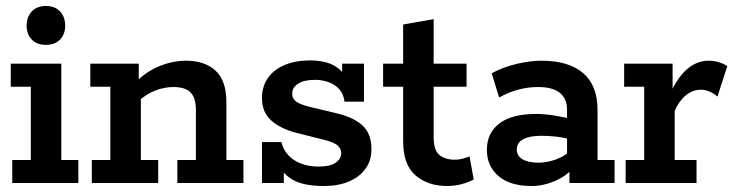

<svg xmlns="http://www.w3.org/2000/svg" viewBox="-20 -612 2455 642"><path d="M21 0V-77H83V-322H16V-399H185V-77H242V0ZM134 -462Q103 -462 86 -480Q69 -498 69 -526Q69 -555 86 -573.5Q103 -592 134 -592Q164 -592 181 -573.5Q198 -555 198 -526Q198 -498 181 -480Q164 -462 134 -462Z M287 0V-77H349V-322H282V-399H444V-338L431 -335Q469 -373 513.5 -391Q558 -409 602 -409Q665 -409 701 -375.5Q737 -342 737 -271V-77H794V0H573V-77H635V-245Q635 -285 617 -303Q599 -321 560 -321Q531 -321 501 -310Q471 -299 439 -271L451 -303V-77H509V0Z M1063 10Q991 10 954.5 -13.5Q918 -37 905 -76L929 -83V0H856V-137H921Q927 -111 944.5 -92.5Q962 -74 988 -64.5Q1014 -55 1044 -55Q1084 -55 1102.5 -68Q1121 -81 1121 -101Q1121 -114 1109.5 -125Q1098 -136 1062 -145L970 -168Q917 -182 886.5 -209.5Q856 -237 856 -284Q856 -323 876 -351.5Q896 -380 932.5 -395Q969 -410 1016 -410Q1072 -410 1104 -388.5Q1136 -367 1147 -331L1124 -330V-399H1197V-272H1132Q1129 -297 1115 -313Q1101 -329 1079.5 -337Q1058 -345 1034 -345Q996 -345 976.5 -332Q957 -319 957 -299Q957 -282 970 -272.5Q983 -263 1014 -255L1106 -233Q1162 -220 1192 -192.5Q1222 -165 1222 -113Q1222 -75 1202 -47.5Q1182 -20 1146.5 -5Q1111 10 1063 10Z M1475 10Q1411 10 1369.5 -25.5Q1328 -61 1328 -140V-322H1261V-399H1328V-530L1430 -548V-399H1540V-322H1430V-154Q1430 -110 1449 -94Q1468 -78 1501 -78Q1515 -78 1527.5 -81.5Q1540 -85 1550 -89L1564 -12Q1548 -3 1524.5 3.5Q1501 10 1475 10Z M1758 10Q1685 10 1646.5 -23.5Q1608 -57 1608 -111Q1608 -167 1649.5 -199Q1691 -231 1773 -231Q1799 -231 1832 -226Q1865 -221 1893 -213L1876 -202V-246Q1876 -282 1852 -301.5Q1828 -321 1779 -321Q1745 -321 1712 -312Q1679 -303 1649 -286L1624 -367Q1663 -388 1708 -398.5Q1753 -409 1790 -409Q1882 -409 1930 -367.5Q1978 -326 1978 -245V-77H2035V0H1884V-65L1899 -53Q1874 -23 1835 -6.5Q1796 10 1758 10ZM1781 -68Q1810 -68 1840.5 -79.5Q1871 -91 1886 -108L1876 -78V-172L1893 -144Q1867 -152 1841 -155Q1815 -158 1791 -158Q1751 -158 1729.5 -146.5Q1708 -135 1708 -112Q1708 -91 1727 -79.5Q1746 -68 1781 -68Z M2072 0V-77H2134V-322H2067V-399H2229V-284L2219 -294Q2244 -352 2277 -380.5Q2310 -409 2349 -409Q2383 -409 2412 -391L2379 -289Q2365 -301 2351 -306.5Q2337 -312 2324 -312Q2296 -312 2273 -293Q2250 -274 2236 -241V-77H2309V0Z"/></svg>

Font: Rokkitt SemiBold
Style: Regular
Weight: 600
Designer: Vernon Adams
Foundry: Vernon Adams
Version: Version 3.103